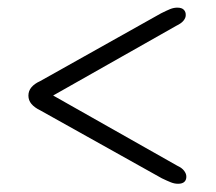

<svg xmlns="http://www.w3.org/2000/svg" viewBox="-20 -586 550 490"><path d="M109 -346V-338.5L430.5 -520.5Q443 -526.5 448.5 -533.5Q454 -540.5 454 -547Q454.5 -555.5 449.2 -561Q444 -566.5 432.5 -566.5Q423.5 -566.5 414.2 -562.8Q405 -559 391 -552L82.5 -379Q68 -372.5 60.2 -363.2Q52.5 -354 52.5 -342Q52.5 -330 60.2 -320.8Q68 -311.5 82.5 -304.5L393 -131Q406.5 -124.5 415.8 -120.8Q425 -117 434.5 -117Q445.5 -117 450.8 -122.2Q456 -127.5 455.5 -136Q455.5 -142.5 450 -150Q444.5 -157.5 432.5 -163Z"/></svg>

Font: Fraunces 18pt
Style: Regular
Weight: 400
Version: Version 1.000;[b76b70a41]